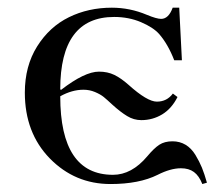

<svg xmlns="http://www.w3.org/2000/svg" viewBox="-20 -459 562 487"><path d="M43 -224.1Q43 -291.5 74.2 -341.3Q105.5 -391.1 154.8 -415.3Q204.1 -439.5 263.7 -439.5Q309.6 -439.5 352.5 -421.4Q377.4 -411.1 388.7 -411.1Q407.7 -411.1 418 -439.5H434.6L441.4 -306.2H421.9Q406.2 -346.7 383.8 -372.6Q368.7 -389.6 337.6 -402.8Q306.6 -416 269.5 -416Q132.8 -416 132.8 -232.4L134.8 -231Q194.8 -277.3 231 -277.3Q252.9 -277.3 270 -269Q287.1 -260.7 306.2 -243.7Q353.5 -201.2 377.9 -201.2Q403.3 -201.2 418.5 -221.7L430.2 -212.9Q415.5 -183.6 391.4 -168.9Q367.2 -154.3 338.4 -154.3Q319.3 -154.3 302.5 -164.6Q285.6 -174.8 265.1 -193.4Q251.5 -206.1 243.2 -212.9Q234.9 -219.7 220.9 -225.6Q207 -231.4 191.9 -231.4Q162.6 -231.4 132.8 -214.8Q132.8 -15.6 266.6 -15.6Q314 -15.6 353.5 -62.5Q370.6 -83 384 -91.8Q397.5 -100.6 417.5 -100.6Q436 -100.6 450.7 -91.8Q465.3 -83 475.6 -66.2Q485.8 -49.3 492.2 -33.7Q498.5 -18.1 504.9 4.4L493.2 7.8Q484.9 -13.2 471.9 -22.7Q459 -32.2 439 -32.2Q412.6 -32.2 379.9 -15.6Q333 7.8 260.3 7.8Q169.9 7.8 106.4 -57.1Q43 -122.1 43 -224.1Z"/></svg>

Font: Theano Didot
Style: Regular
Weight: 400
Designer: Alexey Kryukov
Version: Version 2.0